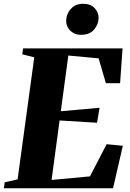

<svg xmlns="http://www.w3.org/2000/svg" viewBox="-38 -1000 688 1020"><path d="M-17.5 0 -13 -31.5 55.5 -47 144 -695.5 80.5 -711.5 84.5 -743H613L600 -558H524.5L486 -690L325 -705L285 -409L491 -427.5L477.5 -348L278.5 -360L236 -44L440 -63L528.5 -234L614.5 -225.5L562.5 0ZM391.5 -815Q368.5 -815 350.8 -825.5Q333 -836 323.2 -853Q313.5 -870 313.5 -889Q314.5 -926.5 338.8 -953.2Q363 -980 404 -980Q443.5 -980 464.8 -956.8Q486 -933.5 486 -906Q485.5 -870 461.5 -842.5Q437.5 -815 391.5 -815Z"/></svg>

Font: Merriweather 96pt Black
Style: Italic
Weight: 900
Italic angle: -7.8°
Version: Version 2.101